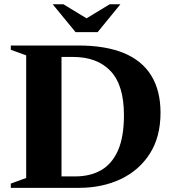

<svg xmlns="http://www.w3.org/2000/svg" viewBox="-20 -904 830 924"><path d="M576.5 -350Q576.5 -494 512.2 -562Q448 -630 331 -630H195.5L183 -685H357Q487.5 -685 575.5 -648.8Q663.5 -612.5 708 -540.2Q752.5 -468 752.5 -361.5Q752.5 -245 701 -164.5Q649.5 -84 560.8 -42Q472 0 360 0H183L195.5 -55H342Q414 -55 466.5 -85Q519 -115 547.8 -180Q576.5 -245 576.5 -350ZM32 0V-20.5L106 -47.5V-637.5L32 -664.5V-685H276V0ZM413.5 -805.5H379.5L508 -883.5H559.5L450 -749.5H343.5L233.5 -883.5H285Z"/></svg>

Font: Newsreader 36pt
Style: Bold
Weight: 700
Designer: Hugues Gentile
Foundry: Production Type
Version: Version 1.003